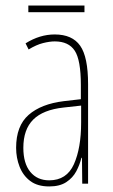

<svg xmlns="http://www.w3.org/2000/svg" viewBox="-20 -661 406 691"><path d="M177 -537Q240 -537 268.5 -496.5Q297 -456 297 -358V0H276L275 -93H273Q267 -68 254.5 -44.5Q242 -21 218.5 -5.5Q195 10 157 10Q115 10 89 -9.5Q63 -29 50.5 -61Q38 -93 38 -129Q38 -208 83 -247.5Q128 -287 210 -297L271 -304V-355Q271 -445 249 -478.5Q227 -512 177 -512Q159 -512 135 -506Q111 -500 83 -483L72 -505Q123 -537 177 -537ZM209 -274Q135 -266 99.5 -230.5Q64 -195 64 -129Q64 -73 89 -42.5Q114 -12 157 -12Q220 -12 246 -70Q272 -128 272 -220V-281ZM284 -641V-617H82V-641Z"/></svg>

Font: Noto Sans Gujarati ExtraCondensed Thin
Style: Regular
Weight: 100
Width: 2
Designer: Jelle Bosma - Monotype Design Team, Universal Thirst
Foundry: Monotype Imaging Inc.
Version: Version 2.106; ttfautohint (v1.8.4.7-5d5b)